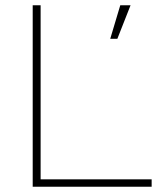

<svg xmlns="http://www.w3.org/2000/svg" viewBox="-20 -708 614 728"><path d="M104 -688H134V0H104ZM120 0V-28H555V0ZM475 -688 425 -561H398L436 -688Z"/></svg>

Font: Roundo Variable
Style: Regular
Weight: 200
Designer: Shiva Nallaperumal
Foundry: Indian Type Foundry
Version: Version 2.000